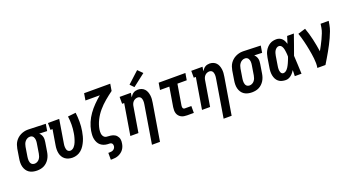

<svg xmlns="http://www.w3.org/2000/svg" viewBox="-59 -1547 4617 2518"><g transform="rotate(-20 2250.0 -288.5)"><path d="M204 8Q175 8 147 1.5Q119 -5 96.5 -20Q74 -35 59 -58Q44 -81 37 -108Q30 -135 30.5 -164Q31 -193 36 -222L57 -352Q62 -377 70 -401Q78 -425 92.5 -446.5Q107 -468 127 -485.5Q147 -503 170.5 -514.5Q194 -526 218.5 -532Q243 -538 267 -538Q271 -538 275 -538Q279 -538 283 -538L520 -530L504 -434L395 -438Q408 -426 417 -411.5Q426 -397 430.5 -380Q435 -363 434.5 -344.5Q434 -326 431 -308L410 -178Q406 -153 398 -129Q390 -105 376.5 -83Q363 -61 343.5 -42.5Q324 -24 301 -12.5Q278 -1 253 3.5Q228 8 204 8ZM206 -88Q224 -88 242 -97.5Q260 -107 272 -122.5Q284 -138 290.5 -156.5Q297 -175 300 -193L321 -323Q323 -336 324.5 -348.5Q326 -361 325 -373.5Q324 -386 321 -397.5Q318 -409 311.5 -419Q305 -429 294.5 -435Q284 -441 272 -442H267Q265 -442 263.5 -442Q262 -442 261 -442Q243 -442 225 -432Q207 -422 195 -406.5Q183 -391 176.5 -373Q170 -355 167 -337L146 -207Q144 -193 143 -180Q142 -167 143 -154Q144 -141 148 -128.5Q152 -116 160 -106.5Q168 -97 180.5 -92.5Q193 -88 206 -88Z M700 8Q672 8 645 0.5Q618 -7 597 -23Q576 -39 562.5 -62Q549 -85 543.5 -111.5Q538 -138 538.5 -166Q539 -194 544 -222L579 -434H550V-530H707L654 -207Q652 -194 650.5 -181.5Q649 -169 650 -156.5Q651 -144 653.5 -132Q656 -120 662 -110Q668 -100 679 -94Q690 -88 702 -88Q717 -88 731.5 -95.5Q746 -103 757 -115.5Q768 -128 776 -141.5Q784 -155 790 -169.5Q796 -184 801 -199Q806 -214 810 -228.5Q814 -243 817.5 -258Q821 -273 823 -288Q833 -347 833.5 -405Q834 -463 826 -520L937 -532Q945 -468 945 -404Q945 -340 934 -275Q928 -242 920 -210.5Q912 -179 898.5 -148Q885 -117 866.5 -88Q848 -59 822 -36.5Q796 -14 764 -3Q732 8 700 8Z M1160 205V109H1181Q1193 109 1206 106.5Q1219 104 1230.5 97Q1242 90 1249.5 78.5Q1257 67 1259 54Q1261 41 1257.5 27.5Q1254 14 1243 7Q1232 0 1218 0Q1204 0 1190.5 -1Q1177 -2 1164 -4.5Q1151 -7 1138.5 -11.5Q1126 -16 1115 -22.5Q1104 -29 1094 -37Q1084 -45 1076.5 -55Q1069 -65 1062.5 -76.5Q1056 -88 1052 -100.5Q1048 -113 1045 -125.5Q1042 -138 1041 -151.5Q1040 -165 1040.5 -178.5Q1041 -192 1042.5 -206Q1044 -220 1046 -234Q1046 -235 1046 -235.5Q1046 -236 1046 -237Q1056 -295 1080 -351.5Q1104 -408 1140 -458.5Q1176 -509 1220.5 -554Q1265 -599 1313 -639H1113L1129 -735H1494L1478 -639Q1423 -599 1370 -554.5Q1317 -510 1272.5 -458Q1228 -406 1197.5 -345Q1167 -284 1156 -221Q1154 -205 1153 -189.5Q1152 -174 1154.5 -159.5Q1157 -145 1163.5 -132Q1170 -119 1181 -110Q1192 -101 1207 -98.5Q1222 -96 1237.5 -95.5Q1253 -95 1268 -93Q1283 -91 1297 -86.5Q1311 -82 1323.5 -74.5Q1336 -67 1345.5 -56.5Q1355 -46 1362 -33Q1369 -20 1372 -6Q1375 8 1374.5 23.5Q1374 39 1371 55Q1368 76 1360 97Q1352 118 1338.5 136Q1325 154 1306 168Q1287 182 1266 190.5Q1245 199 1223.5 202Q1202 205 1181 205Z M1734 205 1821 -323Q1823 -336 1824.5 -349.5Q1826 -363 1825 -375.5Q1824 -388 1821 -400Q1818 -412 1811 -422Q1804 -432 1792.5 -437Q1781 -442 1768 -442Q1751 -442 1734 -434.5Q1717 -427 1705 -413.5Q1693 -400 1686.5 -383.5Q1680 -367 1678 -350L1620 0H1507L1579 -434H1550V-530H1707L1697 -470Q1706 -484 1717 -497.5Q1728 -511 1742.5 -520.5Q1757 -530 1773.5 -534Q1790 -538 1806 -538Q1832 -538 1856 -529Q1880 -520 1897 -502Q1914 -484 1923 -460.5Q1932 -437 1935.5 -412Q1939 -387 1937.5 -360.5Q1936 -334 1931 -308L1846 205ZM1777 -584 1727 -636 1886 -782 1950 -718Z M2300 0Q2278 0 2257 -3.5Q2236 -7 2218 -17Q2200 -27 2187 -42.5Q2174 -58 2167.5 -77.5Q2161 -97 2161 -119Q2161 -141 2164 -163L2209 -434H2079L2095 -530H2468L2452 -434H2322L2274 -147Q2273 -138 2273 -129.5Q2273 -121 2275.5 -113.5Q2278 -106 2285 -101Q2292 -96 2300 -96H2393V0Z M2734 205 2821 -323Q2823 -336 2824.5 -349.5Q2826 -363 2825 -375.5Q2824 -388 2821 -400Q2818 -412 2811 -422Q2804 -432 2792.5 -437Q2781 -442 2768 -442Q2751 -442 2734 -434.5Q2717 -427 2705 -413.5Q2693 -400 2686.5 -383.5Q2680 -367 2678 -350L2620 0H2507L2579 -434H2550V-530H2707L2697 -470Q2706 -484 2717 -497.5Q2728 -511 2742.5 -520.5Q2757 -530 2773.5 -534Q2790 -538 2806 -538Q2832 -538 2856 -529Q2880 -520 2897 -502Q2914 -484 2923 -460.5Q2932 -437 2935.5 -412Q2939 -387 2937.5 -360.5Q2936 -334 2931 -308L2846 205Z M3204 8Q3175 8 3147 1.5Q3119 -5 3096.5 -20Q3074 -35 3059 -58Q3044 -81 3037 -108Q3030 -135 3030.5 -164Q3031 -193 3036 -222L3057 -352Q3062 -377 3070 -401Q3078 -425 3092.5 -446.5Q3107 -468 3127 -485.5Q3147 -503 3170.5 -514.5Q3194 -526 3218.5 -532Q3243 -538 3267 -538Q3271 -538 3275 -538Q3279 -538 3283 -538L3520 -530L3504 -434L3395 -438Q3408 -426 3417 -411.5Q3426 -397 3430.5 -380Q3435 -363 3434.5 -344.5Q3434 -326 3431 -308L3410 -178Q3406 -153 3398 -129Q3390 -105 3376.5 -83Q3363 -61 3343.5 -42.5Q3324 -24 3301 -12.5Q3278 -1 3253 3.5Q3228 8 3204 8ZM3206 -88Q3224 -88 3242 -97.5Q3260 -107 3272 -122.5Q3284 -138 3290.5 -156.5Q3297 -175 3300 -193L3321 -323Q3323 -336 3324.5 -348.5Q3326 -361 3325 -373.5Q3324 -386 3321 -397.5Q3318 -409 3311.5 -419Q3305 -429 3294.5 -435Q3284 -441 3272 -442H3267Q3265 -442 3263.5 -442Q3262 -442 3261 -442Q3243 -442 3225 -432Q3207 -422 3195 -406.5Q3183 -391 3176.5 -373Q3170 -355 3167 -337L3146 -207Q3144 -193 3143 -180Q3142 -167 3143 -154Q3144 -141 3148 -128.5Q3152 -116 3160 -106.5Q3168 -97 3180.5 -92.5Q3193 -88 3206 -88Z M3676 8Q3649 8 3622 1Q3595 -6 3575 -22.5Q3555 -39 3543 -62.5Q3531 -86 3526 -112.5Q3521 -139 3522 -167Q3523 -195 3528 -222L3549 -352Q3553 -376 3560 -399Q3567 -422 3579 -443.5Q3591 -465 3608.5 -483.5Q3626 -502 3647 -515Q3668 -528 3692 -533Q3716 -538 3739 -538Q3762 -538 3782.5 -529.5Q3803 -521 3817.5 -506Q3832 -491 3841.5 -471.5Q3851 -452 3857 -431Q3865 -456 3872.5 -480.5Q3880 -505 3888 -530H3982Q3957 -461 3933.5 -392Q3910 -323 3884 -254Q3888 -191 3890.5 -127.5Q3893 -64 3896 0H3802Q3803 -21 3803.5 -42Q3804 -63 3804 -84Q3793 -66 3780 -50Q3767 -34 3750.5 -20.5Q3734 -7 3715 0.5Q3696 8 3676 8ZM3676 -88Q3691 -88 3704 -95.5Q3717 -103 3727.5 -114Q3738 -125 3746 -138Q3754 -151 3761 -164Q3768 -177 3774 -190.5Q3780 -204 3785.5 -217.5Q3791 -231 3796.5 -244.5Q3802 -258 3806 -272Q3806 -285 3805.5 -297.5Q3805 -310 3803.5 -322.5Q3802 -335 3800.5 -347.5Q3799 -360 3796.5 -372.5Q3794 -385 3790 -396.5Q3786 -408 3779.5 -418Q3773 -428 3762.5 -435Q3752 -442 3739 -442Q3722 -442 3706.5 -431Q3691 -420 3681.5 -404Q3672 -388 3667 -371Q3662 -354 3659 -337L3638 -207Q3636 -195 3634.5 -183Q3633 -171 3633 -158.5Q3633 -146 3635 -134.5Q3637 -123 3641.5 -112.5Q3646 -102 3655 -95Q3664 -88 3676 -88Z M4117 0Q4123 -33 4122.5 -66Q4122 -99 4118.5 -131.5Q4115 -164 4110 -196Q4105 -228 4099 -259.5Q4093 -291 4086.5 -322Q4080 -353 4072 -384Q4064 -415 4055.5 -445.5Q4047 -476 4036 -506L4141 -538Q4171 -456 4190.5 -369.5Q4210 -283 4223 -194Q4242 -228 4260.5 -262.5Q4279 -297 4295.5 -332.5Q4312 -368 4326.5 -404Q4341 -440 4347 -477L4355 -530H4468L4459 -477Q4452 -435 4436.5 -394Q4421 -353 4402.5 -312.5Q4384 -272 4363.5 -232.5Q4343 -193 4321 -154Q4299 -115 4276 -76.5Q4253 -38 4230 0Z"/></g></svg>

Font: Iosevka Slab
Style: Bold Italic
Weight: 700
Italic angle: -9°
Monospace: yes
Designer: Belleve Invis
Foundry: Belleve Invis
Version: Version 11.1.0; ttfautohint (v1.8.3)